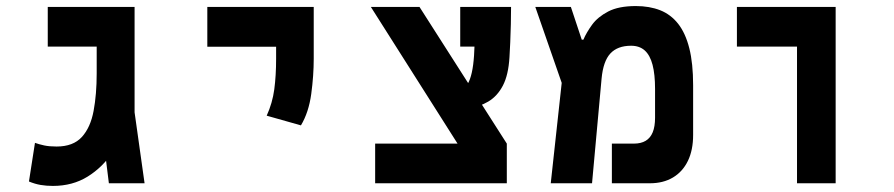

<svg xmlns="http://www.w3.org/2000/svg" viewBox="-20 -609 2970 638"><path d="M155.8 8.8Q134.3 8.8 115.2 5.6Q96.2 2.4 76.2 -5.9L96.2 -134.3Q109.9 -129.4 127 -125.7Q144 -122.1 168 -122.1Q223.1 -122.1 252 -153.8Q280.8 -185.5 291 -240.5Q301.3 -295.4 301.3 -365.2V-392.1H425.3V-352.5Q425.3 -286.1 407.7 -221.7Q390.1 -157.2 355.7 -105.2Q321.3 -53.2 271.2 -22.2Q221.2 8.8 155.8 8.8ZM341.8 0 301.3 -325.2V-585.9H427.2V-235.8L460.4 0ZM138.7 -454.1V-585.9H407.2V-454.1Z M980 -192.4 866.2 -224.6Q885.3 -266.6 891.4 -312Q897.5 -357.4 897.5 -414.1V-585.9H1022.5V-414.1Q1022.5 -357.4 1014.2 -296.6Q1005.9 -235.8 980 -192.4ZM668.9 -453.6V-585.9H1022.5V-453.6Z M1584 0 1212.4 -585.9H1374L1664.1 -131.8V0ZM1226.6 0V-131.8H1664.1V0ZM1452.1 -242.2 1467.3 -301.8Q1517.1 -301.8 1533.9 -329.8Q1550.8 -357.9 1555.2 -424.3Q1557.6 -463.4 1558.1 -505.4Q1558.6 -547.4 1558.6 -585.9H1678.2Q1678.2 -560.1 1677.5 -528.8Q1676.8 -497.6 1675.5 -468.3Q1674.3 -439 1672.9 -418.5Q1669.4 -359.9 1651.1 -324.7Q1632.8 -289.6 1602.8 -271.7Q1572.8 -253.9 1534.4 -248Q1496.1 -242.2 1452.1 -242.2ZM1509.3 -454.1V-585.9H1673.8L1639.6 -454.1Z M1810.1 0 1859.4 -451.7 1912.6 -477.1H1918.5Q1928.7 -501 1947.5 -526.9Q1966.3 -552.7 2001 -570.8Q2035.6 -588.9 2092.8 -588.9Q2138.2 -588.9 2173.6 -575Q2209 -561 2233.4 -530Q2257.8 -499 2270.5 -448.7Q2283.2 -398.4 2283.2 -325.7V-160.6Q2283.2 -110.4 2265.9 -74.5Q2248.5 -38.6 2216.3 -19.3Q2184.1 0 2139.2 0H2013.2V-131.8H2086.4Q2109.9 -131.8 2125.5 -141.1Q2141.1 -150.4 2148.9 -169.4Q2156.7 -188.5 2156.7 -217.8V-313.5Q2156.7 -361.8 2148.4 -393.6Q2140.1 -425.3 2122.6 -441.2Q2105 -457 2077.1 -457Q2032.2 -457 2008.3 -431.4Q1984.4 -405.8 1979 -347.7L1947.3 0ZM1853.5 -313.5 1758.8 -585.9H1877L1914.6 -472.7Z M2628.4 0V-585.9H2756.8V0ZM2428.7 -454.1V-585.9H2755.9V-454.1Z"/></svg>

Font: Cascadia Mono
Style: Regular
Weight: 400
Monospace: yes
Designer: Aaron Bell
Foundry: Saja Typeworks
Version: Version 2404.023